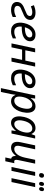

<svg xmlns="http://www.w3.org/2000/svg" viewBox="1646 -2424 1017 4350"><g transform="rotate(90 2155.0 -248.5)"><path d="M198 10Q141 10 98.5 -9.5Q56 -29 36.5 -67Q17 -105 28 -159Q37 -200 64.5 -227Q92 -254 129 -272.5Q166 -291 204 -305Q259 -326 296 -346Q333 -366 340 -400Q348 -435 326 -453Q304 -471 258 -471Q225 -471 190 -462Q155 -453 123 -439L97 -508Q133 -523 176 -533.5Q219 -544 268 -544Q351 -544 397 -503Q443 -462 427 -391Q419 -354 394 -328Q369 -302 334.5 -284.5Q300 -267 262 -253Q201 -229 162 -209Q123 -189 115 -151Q106 -109 133 -86Q160 -63 211 -63Q252 -63 290 -75Q328 -87 364 -104V-27Q329 -11 289 -0.5Q249 10 198 10Z M688 10Q622 10 580 -14.5Q538 -39 517 -81Q496 -123 493 -175.5Q490 -228 502 -283Q517 -356 552.5 -415Q588 -474 641.5 -509Q695 -544 764 -544Q847 -544 886 -500.5Q925 -457 910 -386Q896 -320 822 -276Q748 -232 601 -232H583Q574 -153 602.5 -108Q631 -63 703 -63Q741 -63 775 -74Q809 -85 849 -104V-29Q812 -13 775.5 -1.5Q739 10 688 10ZM758 -471Q708 -471 664.5 -429Q621 -387 597 -303H604Q660 -303 707.5 -312Q755 -321 786.5 -341.5Q818 -362 826 -396Q833 -426 816.5 -448.5Q800 -471 758 -471Z M963 0 1077 -536H1165L1119 -313H1352L1400 -536H1488L1375 0H1286L1336 -240H1103L1052 0Z M1751 10Q1685 10 1643 -14.5Q1601 -39 1580 -81Q1559 -123 1556 -175.5Q1553 -228 1565 -283Q1580 -356 1615.5 -415Q1651 -474 1704.5 -509Q1758 -544 1827 -544Q1910 -544 1949 -500.5Q1988 -457 1973 -386Q1959 -320 1885 -276Q1811 -232 1664 -232H1646Q1637 -153 1665.5 -108Q1694 -63 1766 -63Q1804 -63 1838 -74Q1872 -85 1912 -104V-29Q1875 -13 1838.5 -1.5Q1802 10 1751 10ZM1821 -471Q1771 -471 1727.5 -429Q1684 -387 1660 -303H1667Q1723 -303 1770.5 -312Q1818 -321 1849.5 -341.5Q1881 -362 1889 -396Q1896 -426 1879.5 -448.5Q1863 -471 1821 -471Z M1976 240 2140 -536H2213L2201 -436H2205Q2246 -492 2290.5 -518Q2335 -544 2386 -544Q2451 -544 2487 -505.5Q2523 -467 2531.5 -399.5Q2540 -332 2520 -244Q2502 -167 2466 -109.5Q2430 -52 2380.5 -21Q2331 10 2272 10Q2172 10 2130 -88H2125Q2124 -72 2120 -41.5Q2116 -11 2112 7L2063 240ZM2261 -63Q2322 -63 2366.5 -115Q2411 -167 2433 -263Q2455 -362 2434.5 -416.5Q2414 -471 2357 -471Q2319 -471 2283 -445Q2247 -419 2219.5 -372.5Q2192 -326 2178 -263Q2157 -168 2177 -115.5Q2197 -63 2261 -63Z M2761 10Q2698 10 2662 -29Q2626 -68 2618 -135.5Q2610 -203 2630 -288Q2659 -407 2724 -475.5Q2789 -544 2880 -544Q2933 -544 2965.5 -517.5Q2998 -491 3014 -453H3019L3051 -536H3118L3004 0H2934L2947 -99H2943Q2909 -55 2863 -22.5Q2817 10 2761 10ZM2790 -63Q2847 -63 2896.5 -119Q2946 -175 2971 -266Q2996 -361 2973.5 -416.5Q2951 -472 2889 -471Q2828 -470 2783 -418Q2738 -366 2716 -269Q2694 -173 2714.5 -118Q2735 -63 2790 -63Z M3547 140 3575 8Q3543 1 3527.5 -23.5Q3512 -48 3513 -97H3509Q3464 -41 3420.5 -15.5Q3377 10 3326 10Q3244 10 3212 -45.5Q3180 -101 3202 -204L3273 -536H3362L3289 -196Q3274 -128 3291.5 -95.5Q3309 -63 3355 -63Q3423 -63 3475 -128Q3527 -193 3551 -305L3600 -536H3687L3607 -158Q3595 -103 3604 -82Q3613 -61 3641 -61Q3652 -61 3660.5 -62.5Q3669 -64 3677 -66L3633 140Z M3948 -625Q3921 -625 3909 -641.5Q3897 -658 3902 -686Q3912 -737 3957 -737Q3983 -737 3996 -721Q4009 -705 4004 -676Q3994 -625 3948 -625ZM3763 0 3877 -536H3965L3851 0Z M4141 -625Q4117 -625 4107.5 -642Q4098 -659 4102 -685Q4111 -737 4151 -737Q4174 -737 4185 -720.5Q4196 -704 4190 -675Q4186 -652 4173.5 -638.5Q4161 -625 4141 -625ZM4258 -625Q4236 -625 4225.5 -642Q4215 -659 4220 -685Q4231 -737 4269 -737Q4292 -737 4303 -721Q4314 -705 4308 -676Q4304 -653 4291 -639Q4278 -625 4258 -625ZM4016 0 4130 -536H4218L4104 0Z"/></g></svg>

Font: Noto Sans
Style: Italic
Weight: 400
Italic angle: -12°
Designer: Monotype Design Team
Foundry: Monotype Imaging Inc.
Version: Version 2.013; ttfautohint (v1.8.4.7-5d5b)